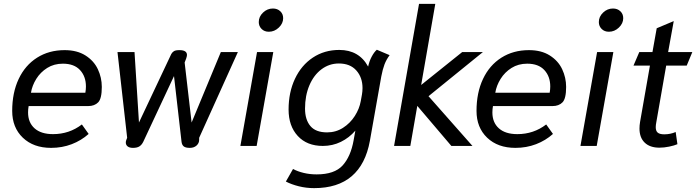

<svg xmlns="http://www.w3.org/2000/svg" viewBox="-20 -754 3597 992"><path d="M43 -181Q43 -275 76.5 -346Q110 -417 171.5 -456Q233 -495 314 -495Q378 -495 421.5 -467.5Q465 -440 485.5 -396.5Q506 -353 506 -305Q506 -244 487 -225Q468 -206 436 -206H128Q125 -190 125 -173Q125 -121 158.5 -91Q192 -61 254 -61Q338 -61 403 -111L438 -62Q400 -28 350.5 -9Q301 10 244 10Q153 10 98 -42.5Q43 -95 43 -181ZM421 -275Q424 -292 424 -307Q424 -359 393.5 -392Q363 -425 305 -425Q259 -425 224 -403Q189 -381 167.5 -346.5Q146 -312 140 -275Z M630 -18Q630 -25 633 -32L637 -42L587 -485H675L698 -121L865 -475Q870 -484 878.5 -489.5Q887 -495 907 -495Q946 -495 946 -470Q946 -464 942 -452L934 -431L970 -121L1121 -485H1209L1009 -42V-32Q1009 -14 995.5 -2Q982 10 961 10Q939 10 929.5 2.5Q920 -5 918 -21L879 -361L720 -21Q712 -5 700 2.5Q688 10 667 10Q649 10 639.5 2.5Q630 -5 630 -18Z M1317 -640Q1317 -668 1339 -689Q1361 -710 1390 -710Q1413 -710 1428 -696Q1443 -682 1443 -660Q1443 -633 1420.5 -611.5Q1398 -590 1369 -590Q1346 -590 1331.5 -604.5Q1317 -619 1317 -640ZM1308 -485H1392L1306 0H1222Z M1457 184 1494 119Q1518 132 1549.5 139.5Q1581 147 1616 147Q1708 147 1750 101Q1792 55 1807 -29L1816 -79Q1784 -42 1741 -21Q1698 0 1648 0Q1566 0 1518.5 -51.5Q1471 -103 1471 -188Q1471 -277 1504 -347Q1537 -417 1596.5 -456.5Q1656 -496 1733 -496Q1835 -496 1882 -410Q1888 -438 1900.5 -461.5Q1913 -485 1927 -497L1993 -469Q1976 -446 1966.5 -421Q1957 -396 1950 -359L1891 -26Q1869 95 1797 156.5Q1725 218 1603 218Q1562 218 1524 208.5Q1486 199 1457 184ZM1844 -232 1850 -265Q1853 -282 1853 -299Q1853 -354 1821 -390Q1789 -426 1731 -426Q1681 -426 1641 -396Q1601 -366 1578.5 -313Q1556 -260 1556 -193Q1556 -136 1583.5 -103Q1611 -70 1670 -70Q1715 -70 1752 -93.5Q1789 -117 1813 -154.5Q1837 -192 1844 -232Z M2145 -734H2229L2156 -315L2368 -485H2475L2194 -257L2421 0H2312L2136 -207L2100 0H2016Z M2442 -181Q2442 -275 2475.5 -346Q2509 -417 2570.5 -456Q2632 -495 2713 -495Q2777 -495 2820.5 -467.5Q2864 -440 2884.5 -396.5Q2905 -353 2905 -305Q2905 -244 2886 -225Q2867 -206 2835 -206H2527Q2524 -190 2524 -173Q2524 -121 2557.5 -91Q2591 -61 2653 -61Q2737 -61 2802 -111L2837 -62Q2799 -28 2749.5 -9Q2700 10 2643 10Q2552 10 2497 -42.5Q2442 -95 2442 -181ZM2820 -275Q2823 -292 2823 -307Q2823 -359 2792.5 -392Q2762 -425 2704 -425Q2658 -425 2623 -403Q2588 -381 2566.5 -346.5Q2545 -312 2539 -275Z M3074 -640Q3074 -668 3096 -689Q3118 -710 3147 -710Q3170 -710 3185 -696Q3200 -682 3200 -660Q3200 -633 3177.5 -611.5Q3155 -590 3126 -590Q3103 -590 3088.5 -604.5Q3074 -619 3074 -640ZM3065 -485H3149L3063 0H2979Z M3284 -90Q3284 -106 3287 -124L3338 -415H3253L3283 -485H3351L3373 -608L3461 -645L3432 -485H3557L3528 -415H3422L3371 -123Q3368 -108 3368 -97Q3368 -77 3378.5 -68.5Q3389 -60 3412 -60Q3444 -60 3471 -72L3480 -9Q3464 -2 3437.5 3.5Q3411 9 3387 9Q3338 9 3311 -17Q3284 -43 3284 -90Z"/></svg>

Font: Niramit
Style: Italic
Weight: 400
Italic angle: -10°
Version: Version 1.000; ttfautohint (v1.6)